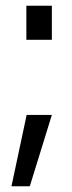

<svg xmlns="http://www.w3.org/2000/svg" viewBox="-20 -520 250 670"><path d="M72 -381H161V-500H72ZM20 130H84L161 -119H73Z"/></svg>

Font: Aspekta 350
Style: Regular
Weight: 350
Designer: Ivo Dolenc
Version: Version 2.000